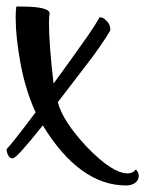

<svg xmlns="http://www.w3.org/2000/svg" viewBox="-61 -457 445 588"><path d="M-11 -437Q-5 -437 3 -437Q94 -437 91 -414Q89 -409 89 -387Q89 -321 103 -201Q119 -223 151.5 -268Q184 -313 207 -346Q230 -379 244 -404Q248 -404 253 -402.5Q258 -401 267.5 -391Q277 -381 277 -364Q266 -345 246 -316Q226 -287 208 -264Q190 -241 160.5 -202Q131 -163 116 -144Q131 -86 205 -7Q283 74 330 74Q346 74 355 62Q364 71 364 82Q364 94 353.5 102.5Q343 111 325 111Q324 111 324 111Q182 110 70 -73Q-10 28 -22 28Q-30 28 -34.5 21Q-39 14 -40 7L-41 0Q-24 -17 48 -113Q17 -181 2 -262Q-13 -343 -13 -402Q-13 -425 -11 -437Z"/></svg>

Font: Vervelle
Style: Script
Weight: 400
Monospace: yes
Designer: Nur Solikh
Foundry: Astageni Type
Version: Version 1.0